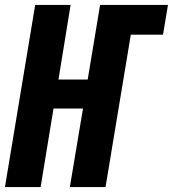

<svg xmlns="http://www.w3.org/2000/svg" viewBox="-30 -755 698 775"><path d="M-10 0 112 -735H255L206 -434H324L374 -735H648L628 -615H498L396 0H252L305 -317H186L134 0Z"/></svg>

Font: Iosevka SS04 Heavy Extended
Style: Italic
Weight: 900
Width: 7
Italic angle: -9°
Monospace: yes
Designer: Belleve Invis
Foundry: Belleve Invis
Version: Version 19.0.0; ttfautohint (v1.8.4)